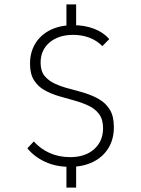

<svg xmlns="http://www.w3.org/2000/svg" viewBox="-20 -785 640 870"><path d="M296 -29Q234 -29 185 -51.5Q136 -74 104 -113L133 -144Q164 -110 205.5 -91.5Q247 -73 298 -73Q366 -73 406.5 -109Q447 -145 447 -204Q447 -244 429 -268Q411 -292 381.5 -306Q352 -320 317 -329.5Q282 -339 246.5 -349.5Q211 -360 181.5 -376.5Q152 -393 134 -421.5Q116 -450 116 -496Q116 -549 140.5 -588.5Q165 -628 209 -649.5Q253 -671 312 -671Q363 -671 405.5 -655Q448 -639 475 -608L444 -576Q418 -602 384.5 -614.5Q351 -627 312 -627Q245 -627 204.5 -592.5Q164 -558 164 -501Q164 -463 182 -441Q200 -419 229.5 -405.5Q259 -392 294.5 -383Q330 -374 365.5 -363Q401 -352 430.5 -334.5Q460 -317 478 -287.5Q496 -258 496 -209Q496 -154 471 -113.5Q446 -73 401 -51Q356 -29 296 -29ZM281 65V-52H325V65ZM281 -656V-765H325V-656Z"/></svg>

Font: SUSE Thin ExtraLight
Style: Regular
Weight: 250
Version: Version 1.000